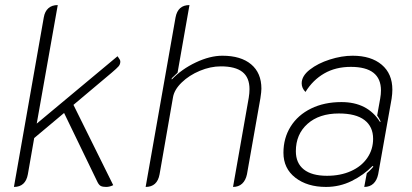

<svg xmlns="http://www.w3.org/2000/svg" viewBox="-20 -729 1626 758"><path d="M421 -442 270 -315 427 2Q413 9 399 9Q386 9 378.5 5.5Q371 2 365 -10L233 -283L115 -184L90 -41Q81 9 35 9L153 -661Q157 -684 171 -696.5Q185 -709 208 -709L125 -241L444 -507Q448 -501 451.5 -496Q455 -491 455 -486Q455 -475 448 -467Q441 -459 421 -442Z M673 -660Q682 -709 728 -709L681 -442L658 -420V-415Q697 -456 753 -482.5Q809 -509 858 -509Q931 -509 971.5 -475Q1012 -441 1012 -379Q1012 -367 1008 -341L955 -41Q950 -17 936 -4Q922 9 900 9L962 -343Q965 -361 965 -377Q965 -423 937 -445Q909 -467 852 -467Q811 -467 769 -449.5Q727 -432 697.5 -403.5Q668 -375 663 -345L610 -41Q601 9 555 9Z M1099 -126Q1099 -184 1127.5 -229.5Q1156 -275 1208 -300.5Q1260 -326 1328 -326Q1431 -326 1480 -248L1483 -249Q1475 -265 1469 -273L1481 -340Q1484 -357 1484 -372Q1484 -465 1365 -465Q1305 -465 1260 -439Q1215 -413 1186 -366Q1171 -381 1171 -400Q1171 -429 1203 -454Q1235 -479 1282 -494Q1329 -509 1372 -509Q1445 -509 1487 -473.5Q1529 -438 1529 -375Q1529 -359 1526 -339L1473 -41Q1468 -17 1454 -4Q1440 9 1418 9L1428 -45Q1440 -55 1446.5 -62.5Q1453 -70 1454 -71L1451 -74Q1416 -38 1368.5 -14.5Q1321 9 1267 9Q1193 9 1146 -27.5Q1099 -64 1099 -126ZM1453 -181Q1453 -229 1419 -255Q1385 -281 1318 -281Q1240 -281 1194 -240Q1148 -199 1148 -132Q1148 -85 1179.5 -60Q1211 -35 1271 -35Q1324 -35 1365.5 -53.5Q1407 -72 1430 -105.5Q1453 -139 1453 -181Z"/></svg>

Font: K2D Thin
Style: Italic
Weight: 100
Italic angle: -10°
Designer: Katatrad Aksorn Co.,Ltd.
Foundry: Cadson Demak Co.,Ltd.
Version: Version 1.000; ttfautohint (v1.6)